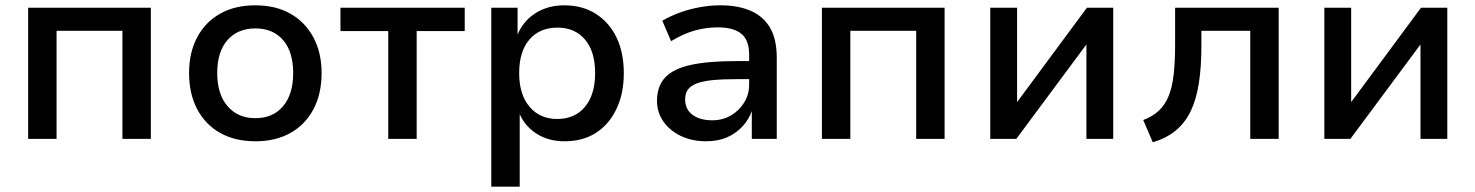

<svg xmlns="http://www.w3.org/2000/svg" viewBox="-20 -523 5556 723"><path d="M86 0V-494H548V0H441V-407H193V0Z M942 9Q865 9 809 -22.5Q753 -54 722.5 -112Q692 -170 692 -248Q692 -325 722.5 -382.5Q753 -440 809 -471.5Q865 -503 941 -503Q1018 -503 1073.5 -471.5Q1129 -440 1160 -382.5Q1191 -325 1191 -248Q1191 -170 1160.5 -112Q1130 -54 1074 -22.5Q1018 9 942 9ZM941 -78Q1008 -78 1046 -123Q1084 -168 1084 -248Q1084 -328 1046 -372Q1008 -416 942 -416Q875 -416 836.5 -372Q798 -328 798 -248Q798 -168 837 -123Q876 -78 941 -78Z M1442 0V-406H1262V-494H1730V-406H1549V0Z M1830 180V-494H1929V-388H1927Q1948 -442 1995 -472.5Q2042 -503 2105 -503Q2173 -503 2223.5 -471Q2274 -439 2301.5 -382Q2329 -325 2329 -247Q2329 -171 2301.5 -113Q2274 -55 2224.5 -23Q2175 9 2106 9Q2044 9 1999 -20.5Q1954 -50 1934 -100H1937V180ZM2078 -75Q2145 -75 2183 -121Q2221 -167 2221 -248Q2221 -329 2183 -374Q2145 -419 2079 -419Q2012 -419 1973.5 -374Q1935 -329 1935 -248Q1935 -167 1974 -121Q2013 -75 2078 -75Z M2639 9Q2586 9 2544 -11Q2502 -31 2478 -65.5Q2454 -100 2454 -143Q2454 -198 2484.5 -231Q2515 -264 2581 -278.5Q2647 -293 2752 -293H2817V-225H2757Q2703 -225 2666 -221.5Q2629 -218 2605.5 -209.5Q2582 -201 2571 -186.5Q2560 -172 2560 -149Q2560 -111 2588 -90.5Q2616 -70 2662 -70Q2701 -70 2732 -88Q2763 -106 2782 -136.5Q2801 -167 2801 -204V-317Q2801 -372 2771.5 -396Q2742 -420 2682 -420Q2639 -420 2596 -408Q2553 -396 2507 -368L2474 -445Q2505 -463 2541 -476Q2577 -489 2616 -496Q2655 -503 2693 -503Q2760 -503 2807.5 -482Q2855 -461 2880 -418Q2905 -375 2905 -305V0H2811V-107H2812Q2800 -73 2776 -47Q2752 -21 2718 -6Q2684 9 2639 9Z M3075 0V-494H3537V0H3430V-407H3182V0Z M3709 0V-494H3810V-125H3800L4073 -494H4172V0H4071V-369H4081L3807 0Z M4321 13 4285 -71Q4320 -84 4343.5 -106Q4367 -128 4380.5 -161Q4394 -194 4399.5 -241.5Q4405 -289 4405 -354V-494H4795V0H4688V-407H4504V-351Q4504 -271 4494.5 -210Q4485 -149 4464 -105Q4443 -61 4408 -32Q4373 -3 4321 13Z M4967 0V-494H5068V-125H5058L5331 -494H5430V0H5329V-369H5339L5065 0Z"/></svg>

Font: Nunito Sans 9pt SemiBold
Style: Regular
Weight: 600
Version: Version 3.101;gftools[0.9.27]